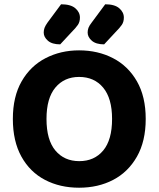

<svg xmlns="http://www.w3.org/2000/svg" viewBox="-20 -859 740 896"><path d="M660 -304Q660 -200 619 -128Q578 -56 508 -19.5Q438 17 349 17Q260 17 190 -19.5Q120 -56 80 -128Q40 -200 40 -304Q40 -408 81 -479.5Q122 -551 192.5 -587.5Q263 -624 349 -624Q437 -624 507.5 -587.5Q578 -551 619 -479.5Q660 -408 660 -304ZM503 -304Q503 -400 461.5 -450Q420 -500 349 -500Q280 -500 238.5 -450.5Q197 -401 197 -304Q197 -206 238.5 -156.5Q280 -107 350 -107Q420 -107 461.5 -156.5Q503 -206 503 -304ZM202 -754 265 -839Q310 -839 331.5 -820.5Q353 -802 353 -777Q353 -757 343.5 -743Q334 -729 314 -709L261 -652Q223 -652 203.5 -669Q184 -686 184 -707Q184 -719 188 -729.5Q192 -740 202 -754ZM408 -754 471 -839Q515 -839 536.5 -820.5Q558 -802 558 -777Q558 -757 548.5 -743Q539 -729 519 -709L466 -652Q428 -652 408.5 -669Q389 -686 389 -707Q389 -719 393 -729.5Q397 -740 408 -754Z"/></svg>

Font: Baloo Bhaijaan 2
Style: Bold
Weight: 700
Designer: Sanskriti Dholi, Noopur Datye and Ek Type
Foundry: Ek Type
Version: Version 1.701